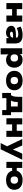

<svg xmlns="http://www.w3.org/2000/svg" viewBox="2628 -3178 729 6026"><g transform="rotate(90 2993.0 -164.5)"><path d="M75 0V-498H267V-325H468V-498H660V0H468V-180H267V0Z M1005 11Q942 11 893 -10.5Q844 -32 816.5 -70Q789 -108 789 -155Q789 -205 819.5 -237Q850 -269 919 -284.5Q988 -300 1104 -300H1182V-210H1108Q1072 -210 1046 -207Q1020 -204 1004 -198.5Q988 -193 981 -184Q974 -175 974 -162Q974 -140 992.5 -127Q1011 -114 1048 -114Q1079 -114 1104.5 -125.5Q1130 -137 1145.5 -157.5Q1161 -178 1161 -206V-308Q1161 -344 1136 -358.5Q1111 -373 1057 -373Q1009 -373 958 -361.5Q907 -350 858 -325L812 -449Q847 -468 890.5 -481.5Q934 -495 981 -502Q1028 -509 1073 -509Q1163 -509 1223 -485Q1283 -461 1313.5 -410.5Q1344 -360 1344 -279V0H1175V-98H1178Q1166 -64 1143 -39.5Q1120 -15 1086 -2Q1052 11 1005 11Z M1494 180V-498H1677V-411H1671Q1692 -458 1740.5 -483.5Q1789 -509 1856 -509Q1932 -509 1988 -476.5Q2044 -444 2074 -385.5Q2104 -327 2104 -249Q2104 -173 2074.5 -114Q2045 -55 1989.5 -22Q1934 11 1856 11Q1792 11 1746 -13.5Q1700 -38 1680 -79H1687V180ZM1798 -130Q1852 -130 1882 -161.5Q1912 -193 1912 -249Q1912 -307 1882 -337.5Q1852 -368 1798 -368Q1744 -368 1714 -337.5Q1684 -307 1684 -249Q1684 -192 1714.5 -161Q1745 -130 1798 -130Z M2508 11Q2413 11 2344.5 -21.5Q2276 -54 2239.5 -113Q2203 -172 2203 -249Q2203 -327 2239.5 -385.5Q2276 -444 2344.5 -476.5Q2413 -509 2508 -509Q2603 -509 2671 -476.5Q2739 -444 2775.5 -385.5Q2812 -327 2812 -249Q2812 -172 2775.5 -113Q2739 -54 2671 -21.5Q2603 11 2508 11ZM2508 -131Q2562 -131 2592 -162Q2622 -193 2622 -249Q2622 -306 2592 -336.5Q2562 -367 2508 -367Q2453 -367 2423 -336.5Q2393 -306 2393 -249Q2393 -193 2423 -162Q2453 -131 2508 -131Z M2897 132V-145H2966Q2985 -172 2996 -201.5Q3007 -231 3012 -270.5Q3017 -310 3017 -364V-498H3500V-145H3594V132H3433V0H3059V132ZM3135 -143H3321V-356H3179V-314Q3179 -268 3167.5 -221Q3156 -174 3135 -143Z M3691 0V-498H3883V-325H4084V-498H4276V0H4084V-180H3883V0Z M4469 180 4591 -61V19L4342 -498H4544L4683 -178H4661L4799 -498H4992L4666 180Z M5632 11Q5553 11 5492 -12.5Q5431 -36 5391.5 -79Q5352 -122 5337 -180H5251V0H5059V-498H5251V-325H5339Q5363 -410 5439 -459.5Q5515 -509 5632 -509Q5727 -509 5795 -476.5Q5863 -444 5899.5 -385.5Q5936 -327 5936 -250Q5936 -172 5899.5 -113Q5863 -54 5795 -21.5Q5727 11 5632 11ZM5632 -131Q5687 -131 5716.5 -162Q5746 -193 5746 -249Q5746 -306 5716.5 -336.5Q5687 -367 5632 -367Q5578 -367 5547.5 -336.5Q5517 -306 5517 -249Q5517 -193 5547.5 -162Q5578 -131 5632 -131Z"/></g></svg>

Font: Nunito Sans 10pt SemiExpanded Black
Style: Regular
Weight: 900
Width: 6
Designer: Vernon Adams
Foundry: Vernon Adams
Version: Version 3.101;gftools[0.9.27]